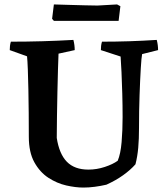

<svg xmlns="http://www.w3.org/2000/svg" viewBox="-20 -834 752 866"><path d="M356 12Q321 12 279 2.5Q237 -7 198.5 -32Q160 -57 135 -102Q110 -147 110 -217Q110 -269 109.5 -324.5Q109 -380 108 -431Q107 -482 105.5 -521Q104 -560 102 -580L24 -608Q24 -618 25 -627Q26 -636 29 -646Q100 -646 170 -648Q240 -650 311 -654Q317 -631 317 -608L244 -592Q243 -566 241.5 -520.5Q240 -475 239 -420Q238 -365 237 -310.5Q236 -256 236 -212Q247 -140 281.5 -104.5Q316 -69 379 -69Q416 -69 452.5 -81Q489 -93 511 -109Q524 -140 528.5 -193Q533 -246 533 -306Q533 -359 531.5 -412Q530 -465 528 -509Q526 -553 524 -579L435 -608Q435 -618 436 -627Q437 -636 440 -646Q502 -646 563.5 -648Q625 -650 687 -654Q693 -631 693 -608L621 -590Q618 -576 615 -526Q612 -476 609.5 -405Q607 -334 607 -257Q607 -207 603.5 -167.5Q600 -128 591 -93Q568 -67 535 -43.5Q502 -20 460 -1Q434 5 407.5 8.5Q381 12 356 12ZM223 -740 215 -749 223 -814Q252 -813 290.5 -812Q329 -811 364.5 -810Q400 -809 420 -809L508 -814L523 -806L515 -740Z"/></svg>

Font: Labrada SemiBold
Style: Regular
Weight: 600
Designer: Mercedes Jáuregui
Foundry: Omnibus-Type Team
Version: Version 1.000; ttfautohint (v1.8.4.7-5d5b)